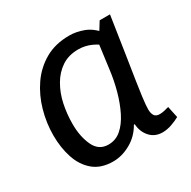

<svg xmlns="http://www.w3.org/2000/svg" viewBox="-122 -624 755 757"><g transform="rotate(-30 255.0 -245.5)"><path d="M418 -496H465Q450 -396 439.5 -328.5Q429 -261 422.5 -219Q416 -177 413 -153Q410 -129 409 -116.5Q408 -104 408 -96Q408 -79 414.5 -68Q421 -57 439 -57Q449 -57 460 -59.5Q471 -62 481 -65L492 -13Q476 -4 454.5 3.5Q433 11 413 11Q378 11 356.5 -13Q335 -37 333 -72H329Q306 -31 266.5 -9Q227 13 187 13Q132 13 98 -15.5Q64 -44 48.5 -91Q33 -138 33 -194Q33 -250 48.5 -305Q64 -360 95 -405Q126 -450 173 -477Q220 -504 284 -504Q315 -504 347.5 -492Q380 -480 407 -448V-385Q375 -413 346.5 -426Q318 -439 287 -439Q243 -439 211.5 -418Q180 -397 159.5 -361.5Q139 -326 130 -283Q121 -240 121 -195Q121 -138 140.5 -96Q160 -54 204 -54Q237 -54 262 -75.5Q287 -97 305.5 -134Q324 -171 336.5 -216.5Q349 -262 355 -311L369 -417Z"/></g></svg>

Font: Rosario Medium
Style: Italic
Weight: 500
Italic angle: -8.05°
Version: Version 1.201